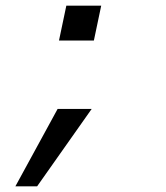

<svg xmlns="http://www.w3.org/2000/svg" viewBox="-20 -475 586 677"><path d="M311 -332H188L213.9 -455.1H336.9ZM303.2 -90.8 110.8 182.1H34.2L183.1 -90.8Z"/></svg>

Font: Anonymous Pro
Style: Bold Italic
Weight: 700
Italic angle: -12°
Monospace: yes
Designer: Mark Simonson
Version: Version 1.003